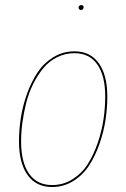

<svg xmlns="http://www.w3.org/2000/svg" viewBox="-20 -731 500 760"><path d="M291 -700.7Q291 -705.1 293.9 -708Q296.9 -710.9 301.8 -710.9Q311 -710.9 311 -702.1Q311 -697.8 308.1 -694.6Q305.2 -691.4 300.8 -691.4Q296.4 -691.4 293.7 -694.1Q291 -696.8 291 -700.7ZM186 9.3Q123 9.3 89.1 -38.3Q55.2 -85.9 55.2 -171.4Q55.2 -217.3 62.5 -264.6Q69.8 -312 86.9 -359.6Q104 -407.2 128.7 -444.3Q153.3 -481.4 191.2 -504.6Q229 -527.8 274.9 -527.8Q337.4 -527.8 371.1 -480.7Q404.8 -433.6 404.8 -348.6Q404.8 -303.7 397.7 -256.6Q390.6 -209.5 373.8 -161.4Q356.9 -113.3 332.5 -75.7Q308.1 -38.1 270 -14.4Q231.9 9.3 186 9.3ZM186 1.5Q231 1.5 267.8 -22Q304.7 -45.4 327.9 -82.3Q351.1 -119.1 367.2 -166.5Q383.3 -213.9 389.9 -259.8Q396.5 -305.7 396.5 -349.1Q396.5 -431.6 365 -476.1Q333.5 -520.5 274.9 -520.5Q237.8 -520.5 205.8 -504.4Q173.8 -488.3 151.1 -460.7Q128.4 -433.1 111.1 -398.2Q93.8 -363.3 83.7 -323.5Q73.7 -283.7 68.6 -245.6Q63.5 -207.5 63.5 -170.9Q63.5 -88.4 95 -43.5Q126.5 1.5 186 1.5Z"/></svg>

Font: Fira Sans Compressed Eight
Style: Italic
Weight: 100
Width: 3
Italic angle: -8°
Designer: Carrois Corporate & Edenspiekermann AG
Foundry: Carrois Corporate GbR & Edenspiekermann AG
Version: Version 4.203;PS 004.203;hotconv 1.0.88;makeotf.lib2.5.64775